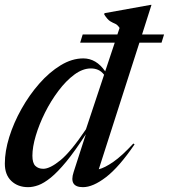

<svg xmlns="http://www.w3.org/2000/svg" viewBox="-21 -763 698 794"><path d="M310.5 -586.5 321 -620.5H464.5L473.5 -647.5Q464.5 -661 455.2 -664.8Q446 -668.5 435 -675Q424 -681.5 410 -703L411 -708.5L602.5 -743H605.5L566.5 -620.5H657.5L647 -586.5H555.5L387.5 -63Q412 -69 447.5 -93.5Q483 -118 530.5 -169.5L535.5 -166Q471.5 -72 417.5 -30.5Q363.5 11 322 11Q263 11 283.5 -51.5L334 -208Q288.5 -137.5 252.8 -94.2Q217 -51 188.8 -28.2Q160.5 -5.5 137.8 2.8Q115 11 95.5 11Q53 11 26 -14.5Q-1 -40 -1 -86.5Q-1 -137.5 17.2 -196.2Q35.5 -255 67.8 -312.5Q100 -370 141.5 -417.2Q183 -464.5 229.8 -493Q276.5 -521.5 323.5 -521.5Q377 -521.5 414 -468L453.5 -586.5ZM113 -119Q113 -89 125.2 -77Q137.5 -65 158 -65Q185.5 -65 228.8 -100.2Q272 -135.5 334.5 -228.5L409.5 -454Q398 -468.5 384.5 -474.2Q371 -480 355 -480Q321 -480 286.5 -454.5Q252 -429 220.8 -387.5Q189.5 -346 165.2 -297.5Q141 -249 127 -202Q113 -155 113 -119Z"/></svg>

Font: Newsreader Display Medium
Style: Italic
Weight: 500
Italic angle: -17°
Designer: Hugues Gentile
Foundry: Production Type
Version: Version 1.001